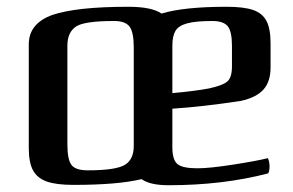

<svg xmlns="http://www.w3.org/2000/svg" viewBox="-20 -534 865 567"><path d="M563 -37Q519 -37 504 -49.5Q489 -62 489 -99V-213Q580 -219 691 -236Q737 -246 758 -269.5Q779 -293 779 -335V-406Q779 -449 767 -472Q755 -495 727.5 -504.5Q700 -514 649 -514Q523 -514 457 -494Q428 -514 359 -514Q206 -514 135 -490Q65 -465 65 -403V-97Q65 -54 77.5 -31Q90 -8 118 2Q146 12 197 12Q328 12 398 -5Q423 13 478 13Q638 13 772 -22Q776 -29 776 -42Q776 -57 771 -67Q740 -59 669.5 -48Q599 -37 563 -37ZM350 -48Q324 -31 239 -31Q203 -31 191 -47Q179 -63 179 -108V-399Q179 -439 205 -456Q230 -472 317 -472Q350 -472 362.5 -455.5Q375 -439 375 -394V-103Q375 -64 350 -48ZM607 -472Q640 -472 652.5 -456.5Q665 -441 665 -399V-338Q665 -306 652 -294Q639 -282 598 -273Q556 -265 489 -259V-399Q489 -427 498 -442.5Q507 -458 532.5 -465Q558 -472 607 -472Z"/></svg>

Font: Federant
Style: Regular
Weight: 400
Designer: Olexa M. Volochay, Alexei Vanyashin, Otto Ludwig Naegele
Foundry: Cyreal (www.cyreal.org)
Version: Version 1.011; ttfautohint (v1.4.1)